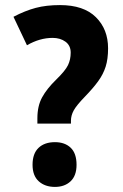

<svg xmlns="http://www.w3.org/2000/svg" viewBox="-20 -722 484 755"><path d="M216 -702Q309 -702 357 -654.5Q405 -607 405 -532Q405 -490 395.5 -460Q386 -430 366 -402.5Q346 -375 314 -342Q281 -308 270 -288Q259 -268 259 -247V-236H127V-257Q127 -305 145.5 -339Q164 -373 201 -409Q237 -444 247.5 -466Q258 -488 258 -515Q258 -543 237.5 -558Q217 -573 187 -573Q136 -573 86 -544L33 -656Q79 -680 120.5 -691Q162 -702 216 -702ZM196 13Q157 13 132.5 -9Q108 -31 108 -74Q108 -118 131.5 -140.5Q155 -163 196 -163Q235 -163 258 -141Q281 -119 281 -74Q281 -31 257.5 -9Q234 13 196 13Z"/></svg>

Font: Noto Sans Kannada Condensed ExtraBold
Style: Regular
Weight: 800
Width: 3
Designer: Jelle Bosma - Monotype Design Team
Foundry: Monotype Imaging Inc.
Version: Version 2.005; ttfautohint (v1.8.4.7-5d5b)